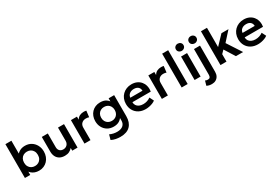

<svg xmlns="http://www.w3.org/2000/svg" viewBox="88 -2027 5132 3541"><g transform="rotate(-30 2653.5 -256.0)"><path d="M371.5 15Q322.5 15 283 0.5Q243.5 -14 214.5 -39.5Q199 -53 187 -69V0H74V-720H201.5V-447Q226 -471.5 256.5 -488.5Q305 -515 369.5 -515Q443.5 -515 500.5 -479.8Q557.5 -444.5 589.5 -384.2Q621.5 -324 621.5 -250Q621.5 -192.5 603 -143.8Q584.5 -95 551 -59.5Q517.5 -24 471.8 -4.5Q426 15 371.5 15ZM348 -97Q390 -97 423.2 -115.8Q456.5 -134.5 475.5 -168.8Q494.5 -203 494.5 -250Q494.5 -297 475.5 -331.5Q456.5 -366 423.5 -384.5Q390.5 -403 348 -403Q305.5 -403 272.2 -384.5Q239 -366 220.2 -331.5Q201.5 -297 201.5 -250Q201.5 -203 220.5 -168.8Q239.5 -134.5 272.5 -115.8Q305.5 -97 348 -97Z M921 15Q853.5 15 809.2 -12Q765 -39 743.5 -84.2Q722 -129.5 722 -185.5V-500H850V-207.5Q850 -159.5 877.5 -130.8Q905 -102 955 -102Q987 -102 1012.5 -116.8Q1038 -131.5 1052.5 -157.5Q1067 -183.5 1067 -218V-500H1195V0H1082V-57Q1054.5 -24.5 1015.2 -4.8Q976 15 921 15Z M1342.5 0V-500H1470.5V-434.5Q1496.5 -478.5 1535.8 -497Q1575 -515.5 1620.5 -515.5Q1636.5 -515.5 1650 -514Q1663.5 -512.5 1676 -509.5L1660 -377.5Q1644.5 -383 1627.8 -385.8Q1611 -388.5 1594.5 -388.5Q1540.5 -388.5 1505.5 -356.2Q1470.5 -324 1470.5 -266V0Z M1983 225Q1932 225 1883.2 215.2Q1834.5 205.5 1791.5 183L1821 79Q1858.5 97 1897.5 105.5Q1936.5 114 1975.5 114Q2058.5 114 2102 76Q2145.5 38 2145.5 -27.5V-80.5Q2124 -51 2091 -30.5Q2042.5 0 1969.5 0Q1895 0 1839 -33.8Q1783 -67.5 1751.8 -125.8Q1720.5 -184 1720.5 -257.5Q1720.5 -313 1738.5 -360Q1756.5 -407 1789.5 -441.8Q1822.5 -476.5 1868.2 -495.8Q1914 -515 1969.5 -515Q2042.5 -515 2091 -485.5Q2124 -465 2145.5 -435V-500.5H2263V-53Q2263 79.5 2192 152.2Q2121 225 1983 225ZM1991.5 -109.5Q2034 -109.5 2066.5 -128Q2099 -146.5 2117.5 -179.8Q2136 -213 2136 -257.5Q2136 -302.5 2117.5 -335.8Q2099 -369 2066.5 -387.2Q2034 -405.5 1991.5 -405.5Q1949.5 -405.5 1916.8 -387.2Q1884 -369 1865.5 -335.8Q1847 -302.5 1847 -257.5Q1847 -213 1865.5 -179.8Q1884 -146.5 1916.8 -128Q1949.5 -109.5 1991.5 -109.5Z M2642 15Q2560.5 15 2499 -18.2Q2437.5 -51.5 2403.2 -111Q2369 -170.5 2369 -249.5Q2369 -307.5 2388.8 -356Q2408.5 -404.5 2444.8 -440.2Q2481 -476 2529.8 -495.5Q2578.5 -515 2636.5 -515Q2699.5 -515 2749 -492.8Q2798.5 -470.5 2831.2 -430.2Q2864 -390 2874.5 -347.8Q2885 -305.5 2885 -272Q2885 -246.5 2880.5 -219H2489.5Q2489.5 -218 2489.5 -217Q2489.5 -179 2508.5 -149.8Q2527.5 -120.5 2563.2 -103.8Q2599 -87 2647.5 -87Q2690.5 -87 2730 -99.5Q2769.5 -112 2803.5 -136.5L2848.5 -47Q2825 -28 2790 -14Q2755 0 2716.2 7.5Q2677.5 15 2642 15ZM2497 -310H2756.5Q2755 -360.5 2723 -389.2Q2691 -418 2633.5 -418Q2576.5 -418 2539.5 -389.2Q2502.5 -360.5 2497 -310Z M2990.5 0V-500H3118.5V-434.5Q3144.5 -478.5 3183.8 -497Q3223 -515.5 3268.5 -515.5Q3284.5 -515.5 3298 -514Q3311.5 -512.5 3324 -509.5L3308 -377.5Q3292.5 -383 3275.8 -385.8Q3259 -388.5 3242.5 -388.5Q3188.5 -388.5 3153.5 -356.2Q3118.5 -324 3118.5 -266V0Z M3412 0V-720H3540V0Z M3687.5 0V-500H3815.5V0ZM3751.5 -584Q3718.5 -584 3694.5 -605Q3670.5 -626 3670.5 -660.5Q3670.5 -695 3694.5 -716Q3718.5 -737 3751.5 -737Q3784.5 -737 3808.5 -716Q3832.5 -695 3832.5 -660.5Q3832.5 -626 3808.5 -605Q3784.5 -584 3751.5 -584Z M3931 225Q3896 225 3870.5 218.8Q3845 212.5 3821.5 200.5L3849.5 103.5Q3862 110 3874.5 113.5Q3887 117 3904.5 117Q3936 117 3949.5 99.5Q3963 82 3963 47V-500H4091V57.5Q4091 108.5 4071 146Q4051 183.5 4015 204.2Q3979 225 3931 225ZM4027 -584Q3994 -584 3970 -605Q3946 -626 3946 -660.5Q3946 -695 3970 -716Q3994 -737 4027 -737Q4060 -737 4084 -716Q4108 -695 4108 -660.5Q4108 -626 4084 -605Q4060 -584 4027 -584Z M4238.5 0V-720H4366.5V-309.5L4547.5 -500H4697.5L4521.5 -305L4720 0H4567.5L4428.5 -221.5L4366.5 -158V0Z M5032.5 15Q4951 15 4889.5 -18.2Q4828 -51.5 4793.8 -111Q4759.5 -170.5 4759.5 -249.5Q4759.5 -307.5 4779.2 -356Q4799 -404.5 4835.2 -440.2Q4871.5 -476 4920.2 -495.5Q4969 -515 5027 -515Q5090 -515 5139.5 -492.8Q5189 -470.5 5221.8 -430.2Q5254.5 -390 5265 -347.8Q5275.5 -305.5 5275.5 -272Q5275.5 -246.5 5271 -219H4880Q4880 -218 4880 -217Q4880 -179 4899 -149.8Q4918 -120.5 4953.8 -103.8Q4989.5 -87 5038 -87Q5081 -87 5120.5 -99.5Q5160 -112 5194 -136.5L5239 -47Q5215.5 -28 5180.5 -14Q5145.5 0 5106.8 7.5Q5068 15 5032.5 15ZM4887.5 -310H5147Q5145.5 -360.5 5113.5 -389.2Q5081.5 -418 5024 -418Q4967 -418 4930 -389.2Q4893 -360.5 4887.5 -310Z"/></g></svg>

Font: Geologica EX Med
Style: Regular
Weight: 500
Designer: Sindre Bremnes, Frode Helland
Foundry: Monokrom Skriftforlag AS
Version: Version 1.010;gftools[0.9.28]